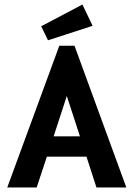

<svg xmlns="http://www.w3.org/2000/svg" viewBox="-20 -828 590 848"><path d="M406 0 362 -136H187L142 0H12L242 -626H309L538 0ZM275 -404 217 -226H333ZM192 -650 162 -712 344 -808 389 -714Z"/></svg>

Font: Inconsolata SemiExpanded ExtraBold
Style: Regular
Weight: 800
Width: 6
Monospace: yes
Designer: Raph Levien, Cyreal, Brenton Simpson
Foundry: Raph Levien, Cyreal, Google
Version: Version 3.001; ttfautohint (v1.8.2.53-6de2)